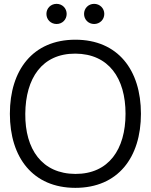

<svg xmlns="http://www.w3.org/2000/svg" viewBox="-20 -936 764 972"><path d="M456.5 -814.5C485.5 -814.5 508 -837 508 -865.5C508 -894 485.5 -916.5 456.5 -916.5C427.5 -916.5 405.5 -894 405.5 -865.5C405.5 -837 427.5 -814.5 456.5 -814.5ZM266.5 -814.5C295.5 -814.5 317.5 -837 317.5 -865.5C317.5 -894 295.5 -916.5 266.5 -916.5C237 -916.5 215 -894 215 -865.5C215 -837 237 -814.5 266.5 -814.5ZM361.5 15C577 15 693.5 -138.5 693.5 -360C693.5 -581.5 577 -735 361.5 -735C146.5 -735 30 -581.5 30 -360C30 -138.5 146.5 15 361.5 15ZM361.5 -55.5C192.5 -56.5 106.5 -180 108 -360C109.5 -540 192.5 -665 361.5 -664.5C530.5 -663.5 615.5 -540 615.5 -360C615.5 -180 530.5 -55 361.5 -55.5Z"/></svg>

Font: Hauora
Style: Regular
Weight: 400
Designer: Mikhail Sharanda
Foundry: WCYS & Co.
Version: Version 1.010